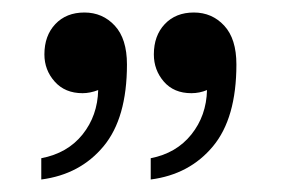

<svg xmlns="http://www.w3.org/2000/svg" viewBox="-20 -710 449 307"><path d="M46 -457Q88 -465 112 -495Q136 -525 137 -566Q124 -561 112 -561Q84 -561 67.5 -579.5Q51 -598 51 -623Q51 -653 68.5 -671.5Q86 -690 115 -690Q144 -690 163.5 -669Q183 -648 183 -607Q183 -521 145.5 -476Q108 -431 46 -423ZM221 -457Q262 -465 286 -495Q310 -525 311 -566Q299 -561 286 -561Q258 -561 242 -579.5Q226 -598 226 -623Q226 -653 243.5 -671.5Q261 -690 290 -690Q319 -690 338.5 -669Q358 -648 358 -607Q358 -521 320.5 -476Q283 -431 221 -423Z"/></svg>

Font: Montagu Slab 144pt
Style: Regular
Weight: 400
Designer: Florian Karsten
Foundry: Florian Karsten
Version: Version 1.000; ttfautohint (v1.8.3)